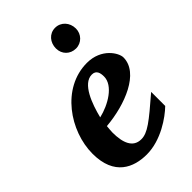

<svg xmlns="http://www.w3.org/2000/svg" viewBox="-219 -816 917 917"><g transform="rotate(-45 239.5 -357.0)"><path d="M463 -395C463 -425 419 -500 321 -500C150 -500 33 -326 33 -174C33 -26 127 12 214 12C311 12 401 -52 440 -90V-185C330 -90 290 -58 247 -58C191 -58 172 -109 172 -178C172 -189 174 -207 175 -219C308 -230 463 -290 463 -395ZM333 -396C333 -335 251 -287 182 -271C200 -344 236 -444 298 -444C328 -444 333 -419 333 -396ZM400 -653C400 -694 371 -726 332 -726C292 -726 265 -693 265 -653C265 -614 294 -585 333 -585C371 -585 400 -616 400 -653Z"/></g></svg>

Font: Veleka
Style: Bold Italic
Weight: 700
Italic angle: -12°
Designer: Stefan Peev, Context Ltd, 2016; SIL International, 1997-2014.
Foundry: Stefan Peev, Context Ltd, 2016
Version: Version 5.000